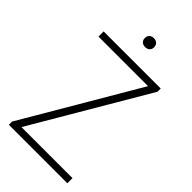

<svg xmlns="http://www.w3.org/2000/svg" viewBox="-275 -990 1068 1068"><g transform="rotate(45 259.0 -456.0)"><path d="M29.5 0V-25.5L425 -699.5H35V-740H484V-714.5L88 -40.5H489.5V0ZM259.5 -841.5Q243 -841.5 233 -850.8Q223 -860 223 -876Q223 -892 233 -901.8Q243 -911.5 259.5 -911.5Q276 -911.5 286 -901.8Q296 -892 296 -876Q296 -860 286 -850.8Q276 -841.5 259.5 -841.5Z"/></g></svg>

Font: Encode Sans SmCnd XLt
Style: Regular
Weight: 200
Width: 4
Designer: Multiple Designers
Foundry: Impallari Type
Version: Version 3.002; ttfautohint (v1.8.3) -l 8 -r 50 -G 200 -x 14 